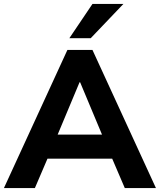

<svg xmlns="http://www.w3.org/2000/svg" viewBox="-26 -960 816 980"><path d="M-6 0 318 -705H446L770 0H611L527 -196L590 -150H173L236 -196L152 0ZM380 -540 252 -234 225 -273H538L511 -234L383 -540ZM328 -765 446 -940H604L437 -765Z"/></svg>

Font: Nunito Sans 11pt ExtraBold
Style: Regular
Weight: 800
Version: Version 3.101;gftools[0.9.27]